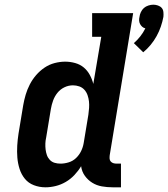

<svg xmlns="http://www.w3.org/2000/svg" viewBox="-20 -791 718 819"><path d="M591 -568 551 -607Q566 -620 578.5 -636Q591 -652 600 -670Q592 -672 586.5 -677Q581 -682 577.5 -688.5Q574 -695 573.5 -703Q573 -711 575 -719Q576 -729 581 -739.5Q586 -750 594 -757Q602 -764 613 -767.5Q624 -771 634 -771Q644 -771 654 -767.5Q664 -764 670 -757Q676 -750 677 -739.5Q678 -729 677 -719Q673 -698 666 -677.5Q659 -657 648 -637Q637 -617 622.5 -599.5Q608 -582 591 -568ZM174 8Q148 8 124.5 -1Q101 -10 86 -28.5Q71 -47 63.5 -70.5Q56 -94 54 -119Q52 -144 53.5 -169.5Q55 -195 59 -221L79 -342Q83 -365 89.5 -387Q96 -409 107 -430.5Q118 -452 134 -470.5Q150 -489 170 -502.5Q190 -516 213 -522Q236 -528 258 -528Q280 -528 301 -522Q322 -516 337.5 -503Q353 -490 363 -471.5Q373 -453 378 -433L412 -634H373V-735H548L448 -129Q447 -121 447.5 -114Q448 -107 452.5 -102Q457 -97 463.5 -95Q470 -93 478 -93H496V8H461Q437 8 414.5 4Q392 0 373.5 -11.5Q355 -23 342 -41Q329 -59 326 -82Q314 -62 297.5 -44.5Q281 -27 260.5 -15Q240 -3 217.5 2.5Q195 8 174 8ZM238 -93Q255 -93 273 -98.5Q291 -104 304.5 -117Q318 -130 326 -146.5Q334 -163 337 -181L357 -302Q359 -316 360 -330.5Q361 -345 359.5 -358.5Q358 -372 353.5 -385Q349 -398 340 -408Q331 -418 318 -422.5Q305 -427 291 -427Q272 -427 254.5 -418.5Q237 -410 225 -395Q213 -380 206.5 -362Q200 -344 197 -326L177 -205Q174 -192 173.5 -179Q173 -166 174.5 -153.5Q176 -141 180 -129.5Q184 -118 192.5 -109Q201 -100 213 -96.5Q225 -93 238 -93Z"/></svg>

Font: Iosevka Etoile
Style: Bold Italic
Weight: 700
Italic angle: -9°
Designer: Belleve Invis
Foundry: Belleve Invis
Version: Version 28.1.0; ttfautohint (v1.8.4)